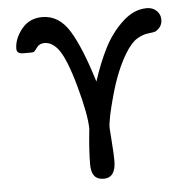

<svg xmlns="http://www.w3.org/2000/svg" viewBox="-48 -526 735 730"><g transform="rotate(-5 319.5 -161.5)"><path d="M30.8 -366.2Q30.8 -404.3 60.3 -441.2Q89.8 -478 139.2 -478Q203.1 -478 243.2 -412.6Q283.2 -347.2 323.2 -215.8Q346.2 -286.6 374 -341.3Q401.9 -396 445.3 -436.5Q488.8 -477.1 538.1 -477.1Q561 -477.1 575.4 -463.1Q589.8 -449.2 589.8 -429.2Q589.8 -401.4 564 -386.2Q558.1 -383.3 536.1 -381.1Q514.2 -378.9 491.7 -365Q469.2 -351.1 446.8 -314Q409.7 -253.9 383.8 -161.4Q357.9 -68.8 357.9 -36.1Q357.9 -30.3 361.6 17.3Q365.2 64.9 365.2 89.8Q365.2 154.8 318.8 154.8Q272 154.8 272 97.2Q272 71.3 273.9 39.1Q275.9 6.8 278.3 -15.6Q280.8 -38.1 280.8 -40Q279.8 -95.2 250 -203.1Q220.2 -311 191.9 -348.1Q168 -378.9 139.2 -378.9Q119.1 -378.9 109.1 -364Q99.1 -349.1 94.2 -348.1Q92.3 -347.2 77.1 -347.2H55.2Q30.8 -347.2 30.8 -366.2Z"/></g></svg>

Font: CMU Concrete
Style: Bold
Weight: 700
Version: Version 0.7.0